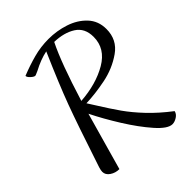

<svg xmlns="http://www.w3.org/2000/svg" viewBox="-235 -845 1091 1091"><g transform="rotate(-45 311.0 -299.5)"><path d="M209 -259Q191 -197 149 -47L111 88Q80 88 55.5 71.5Q31 55 31 30Q31 18 37 -1Q43 -20 45 -25Q122 -259 165.5 -376.5Q209 -494 290 -679Q236 -668 176 -636Q170 -634 161 -629.5Q152 -625 148 -625Q139 -625 123.5 -639Q108 -653 108 -664Q168 -688 227 -704Q286 -720 349 -720Q415 -720 477.5 -699.5Q540 -679 581 -635.5Q622 -592 622 -527Q622 -441 553.5 -393Q485 -345 399.5 -328Q314 -311 243 -309L269 -268Q317 -191 353 -140Q389 -89 441.5 -33.5Q494 22 566 77Q562 96 542.5 108.5Q523 121 505 121Q468 121 413 58.5Q358 -4 303 -92Q248 -180 209 -259ZM539 -547Q539 -618 488 -650.5Q437 -683 360 -685Q304 -573 232 -339Q359 -348 449 -400.5Q539 -453 539 -547Z"/></g></svg>

Font: Dancing Script
Style: Bold
Weight: 700
Designer: Pablo Impallari
Foundry: Pablo Impallari
Version: Version 2.000